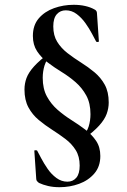

<svg xmlns="http://www.w3.org/2000/svg" viewBox="-20 -592 528 800"><path d="M326 -11 318 -20Q342 -40 349.5 -65Q357 -90 357 -116Q357 -162 339.5 -194Q322 -226 295 -249.5Q268 -273 237 -292Q206 -311 179 -331.5Q152 -352 134.5 -378.5Q117 -405 117 -442Q117 -487 141.5 -515.5Q166 -544 205 -558Q244 -572 287 -572Q313 -572 335 -567Q357 -562 373 -553Q384 -548 384 -537L392 -420Q392 -417 386.5 -417Q381 -417 380 -420Q374 -431 363 -452Q352 -473 336 -495.5Q320 -518 299.5 -533.5Q279 -549 254 -549Q231 -549 216.5 -532.5Q202 -516 202 -482Q202 -444 218.5 -417.5Q235 -391 261.5 -370.5Q288 -350 317.5 -331.5Q347 -313 373.5 -291Q400 -269 416.5 -239Q433 -209 433 -165Q433 -141 424.5 -117.5Q416 -94 393 -68.5Q370 -43 326 -11ZM228 188Q202 188 180.5 183Q159 178 142 170Q138 167 134.5 163Q131 159 131 153L123 36Q123 34 128.5 34Q134 34 135 36Q141 47 152 68Q163 89 178.5 111.5Q194 134 215 149.5Q236 165 261 165Q284 165 298 148.5Q312 132 312 98Q312 60 295.5 33.5Q279 7 252.5 -13Q226 -33 197 -51.5Q168 -70 141.5 -92Q115 -114 98.5 -144.5Q82 -175 82 -219Q82 -244 90.5 -267Q99 -290 122 -315.5Q145 -341 188 -373L196 -364Q173 -344 165.5 -319Q158 -294 158 -268Q158 -222 175.5 -190Q193 -158 220 -134.5Q247 -111 278 -91.5Q309 -72 336 -51.5Q363 -31 380.5 -5Q398 21 398 58Q398 102 373 131Q348 160 309.5 174Q271 188 228 188Z"/></svg>

Font: Cormorant Light
Style: Regular
Weight: 300
Designer: Christian Thalmann (Catharsis Fonts)
Foundry: Catharsis Fonts
Version: Version 4.000